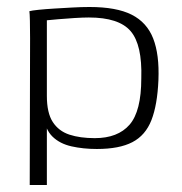

<svg xmlns="http://www.w3.org/2000/svg" viewBox="-20 -422 521 549"><path d="M65 107 66 -313Q66 -341 65.5 -362.5Q65 -384 64 -390Q71 -392 90.5 -394Q110 -396 135 -397.5Q160 -399 186.5 -400.5Q213 -402 236 -402Q313 -402 356.5 -380Q400 -358 418 -312Q436 -266 433 -193Q430 -122 413 -78.5Q396 -35 358.5 -15.5Q321 4 257 4Q218 4 184.5 -3.5Q151 -11 130 -31.5Q109 -52 104 -92L114 -103V107ZM251 -27Q317 -27 350.5 -65.5Q384 -104 384 -198Q387 -294 353.5 -333Q320 -372 234 -372Q218 -372 193.5 -370.5Q169 -369 146.5 -367Q124 -365 114 -364V-148Q114 -99 131 -73Q148 -47 178.5 -37Q209 -27 251 -27Z"/></svg>

Font: Genos Thin Light
Style: Regular
Weight: 300
Version: Version 1.010